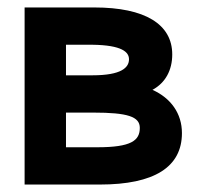

<svg xmlns="http://www.w3.org/2000/svg" viewBox="-20 -495 531 515"><path d="M46 0H248C394 0 468 -47 468 -138C468 -191 438 -232 389 -254C424 -273 442 -307 442 -349C442 -430 369 -475 233 -475H46ZM227 -375C308 -374 326 -355 326 -336C326 -314 306 -293 228 -293H157V-375ZM230 -193C323 -193 355 -182 355 -152C355 -118 332 -100 241 -100H157V-193Z"/></svg>

Font: Mint Spirit No2
Style: Bold
Weight: 700
Designer: HARENDAL Hirwen
Foundry: Arkandis Digital Foundry.
Version: Version 1.004;FFEdit